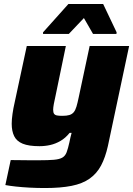

<svg xmlns="http://www.w3.org/2000/svg" viewBox="-20 -742 673 968"><path d="M207 206Q167 206 129.5 204Q92 202 60 198.5Q28 195 7 191L34 65Q58 65 82.5 65.5Q107 66 130.5 66Q154 66 176 66Q224 66 252 63.5Q280 61 294.5 52.5Q309 44 316 25.5Q323 7 330 -25Q332 -36 335 -48.5Q338 -61 341 -72H331Q310 -46 285 -31.5Q260 -17 233.5 -11Q207 -5 179 -5Q125 -5 94.5 -17.5Q64 -30 51.5 -55.5Q39 -81 39 -118Q39 -139 43 -167.5Q47 -196 54 -226L115 -510H312L260 -259Q255 -238 251.5 -218.5Q248 -199 248 -189Q248 -175 252.5 -168.5Q257 -162 267 -160Q277 -158 294 -158Q316 -158 329.5 -162Q343 -166 351.5 -176Q360 -186 365.5 -204.5Q371 -223 377 -252L432 -510H631L524 -6Q511 52 489.5 92.5Q468 133 432 158.5Q396 184 341 195Q286 206 207 206ZM197 -571V-579L325 -722H500L568 -579L567 -571H449L403 -651L327 -571Z"/></svg>

Font: Saira SemiExpanded ExtraBold
Style: Italic
Weight: 800
Width: 6
Italic angle: -12°
Designer: Hector Gatti with collaboration of the Omnibus-Type team
Foundry: Omnibus-Type
Version: Version 1.101